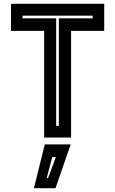

<svg xmlns="http://www.w3.org/2000/svg" viewBox="-20 -720 603 1005"><path d="M211 0V-558.5H37.5V-700H525.5V-558.5H352V0ZM274 -61H288V-624H465V-638H98V-624H274ZM157.5 265 214.5 36H350L270.5 265ZM224.5 212H231.5L272.5 102H253.5Z"/></svg>

Font: Tourney
Style: Bold
Weight: 700
Designer: Tyler Finck
Foundry: Etcetera Type Co
Version: Version 1.015